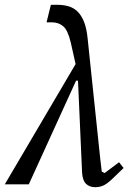

<svg xmlns="http://www.w3.org/2000/svg" viewBox="-65 -768 561 800"><path d="M250 -501 230 -590Q218 -642 198.5 -658.5Q179 -675 151 -675H129L147 -748H173Q200 -748 221.5 -741.5Q243 -735 259 -719Q275 -703 285.5 -676Q296 -649 300 -609L352 -113Q354 -98 355.5 -82.5Q357 -67 359 -53L371 -47L431 -92L450 -68L400 -20Q380 -1 364.5 5.5Q349 12 332 12Q308 12 293.5 -2Q279 -16 277 -49L260 -432H252L55 0H-45Z"/></svg>

Font: IBM Plex Serif
Style: Italic
Weight: 400
Italic angle: -14°
Designer: Mike Abbink, Paul van der Laan, Pieter van Rosmalen
Foundry: Bold Monday
Version: Version 3.001